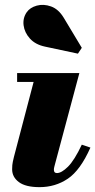

<svg xmlns="http://www.w3.org/2000/svg" viewBox="-20 -761 392 791"><path d="M165 -569Q125.5 -577.5 103.2 -602.2Q81 -627 77.2 -656.8Q73.5 -686.5 90 -710.5Q103.5 -730 131.5 -737.8Q159.5 -745.5 190.2 -734.5Q221 -723.5 242.5 -688L317 -564L301 -540ZM352.5 -153Q311 -59.5 259.5 -24.8Q208 10 143 10Q85.5 10 57.8 -10.8Q30 -31.5 30 -63.5Q30 -82.5 32.8 -94.5Q35.5 -106.5 37.5 -115L118.5 -423.5H50.5V-460H307L206 -82.5Q205 -78.5 203.5 -72.8Q202 -67 202 -61.5Q202 -48 214.5 -48Q233.5 -48 260 -74.2Q286.5 -100.5 317 -165Z"/></svg>

Font: Bodoni* 06pt Fatface
Style: Italic
Weight: 900
Italic angle: -13°
Version: Version 2.3